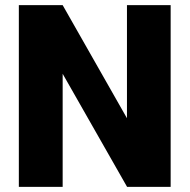

<svg xmlns="http://www.w3.org/2000/svg" viewBox="-20 -731 742 751"><path d="M647.5 0H477.1L225.1 -442.4V0H53.7V-710.9H225.1L476.6 -268.6V-710.9H647.5Z"/></svg>

Font: Roboto Black
Style: Regular
Weight: 900
Designer: Google
Version: Version 2.134; 2016